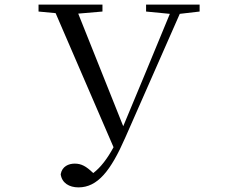

<svg xmlns="http://www.w3.org/2000/svg" viewBox="-20 -748 1040 832"><path d="M613 -698 716 -688 609 -429 514 -201 319 -689 424 -698V-728H147V-698L221 -691L472 -110C446 -62 417 -23 384 2C353 -28 332 -39 304 -39C277 -39 249 -27 243 7C248 45 280 64 320 64C403 64 460 -8 523 -152L759 -688L845 -698V-728H613Z"/></svg>

Font: Harano Aji Mincho TW
Style: Regular
Weight: 400
Foundry: Masamichi Hosoda
Version: HaranoAjiMinchoTW-Regular version 20230610;ttx 4.39.4